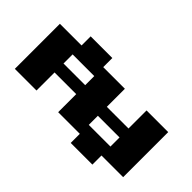

<svg xmlns="http://www.w3.org/2000/svg" viewBox="-220 -825 940 940"><g transform="rotate(-45 250.0 -355.0)"><path d="M63 20V-130H0V-280H63V-430H188V-580H63V-730H375V-580H438V-430H375V-280H250V-130H375V20ZM250 -430H313V-580H250ZM125 -130H188V-280H125Z"/></g></svg>

Font: 2P VHS
Style: Regular
Weight: 400
Designer: CodeMan38
Foundry: CodeMan38
Version: Version 3.000